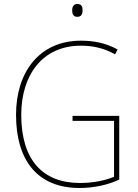

<svg xmlns="http://www.w3.org/2000/svg" viewBox="-20 -928 687 958"><path d="M366 -908C346 -908 340 -892 340 -876C340 -859 346 -844 365 -844C386 -844 392 -858 392 -877C392 -893 388 -908 366 -908ZM342 -350V-325H549V-46C503 -27 444 -15 379 -15C193 -15 86 -130 86 -355C86 -555 193 -700 383 -700C439 -700 495 -690 554 -657L567 -681C509 -713 449 -725 384 -725C177 -725 60 -569 60 -355C60 -129 166 10 377 10C444 10 516 -4 575 -32V-350Z"/></svg>

Font: Noto Sans Hebrew SemiCondensed Thin
Style: Regular
Weight: 100
Width: 4
Designer: Monotype Design Team
Foundry: Monotype Imaging Inc.
Version: Version 2.004